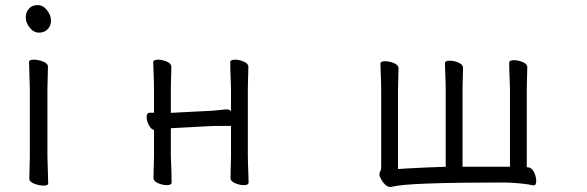

<svg xmlns="http://www.w3.org/2000/svg" viewBox="-20 -718 2303 753"><path d="M127.5 -698Q149 -698 164.5 -678Q180 -658 180 -637.5Q180 -617 167 -603.5Q154 -590 133 -590Q112 -590 96.5 -609.5Q81 -629 81 -649.5Q81 -670 93.5 -684Q106 -698 127.5 -698ZM95 -17 97 -105V-368L94 -475Q94 -484 112 -484Q130 -484 149 -476.5Q168 -469 168 -457L166 -368V-105L169 1Q169 10 151.5 10Q134 10 114.5 2.5Q95 -5 95 -17Z M886 -224H817L663 -216Q660 -216 656.5 -215.5Q653 -215 650 -215V-108Q650 -102 651 -81Q652 -60 652.5 -37Q653 -14 653 -2Q653 8 634 8Q618 8 600 0.5Q582 -7 582 -20Q582 -28 582.5 -46.5Q583 -65 583.5 -83Q584 -101 584 -108V-208Q572 -211 563.5 -228Q555 -245 555 -258Q555 -276 568 -276H584V-367Q584 -377 583.5 -398Q583 -419 582 -441Q581 -463 581 -474Q581 -484 600 -484Q616 -484 634 -476.5Q652 -469 652 -456Q652 -448 651.5 -431.5Q651 -415 650.5 -397Q650 -379 650 -367V-275Q653 -276 656.5 -276Q660 -276 662 -276L816 -284Q831 -285 845.5 -287Q860 -289 870 -289Q879 -289 886 -282V-367Q886 -377 885 -398Q884 -419 883.5 -441Q883 -463 883 -474Q883 -484 902 -484Q918 -484 936 -476.5Q954 -469 954 -456Q954 -448 953.5 -431.5Q953 -415 952.5 -397Q952 -379 952 -367V-108Q952 -102 952.5 -81Q953 -60 954 -37Q955 -14 955 -2Q955 8 936 8Q920 8 902 0.5Q884 -7 884 -20Q884 -28 884.5 -46.5Q885 -65 885.5 -83Q886 -101 886 -108Z M2071 9Q2055 5 2026.5 2Q1998 -1 1968 -2H1919Q1794 -2 1717.5 0Q1641 2 1600.5 4.5Q1560 7 1541.5 10Q1523 13 1513 15H1509Q1500 15 1490.5 6Q1481 -3 1474.5 -15Q1468 -27 1468 -34Q1468 -41 1471.5 -46.5Q1475 -52 1475 -64V-366Q1475 -376 1474.5 -395.5Q1474 -415 1473 -436Q1472 -457 1472 -468Q1472 -478 1491 -478Q1507 -478 1525 -470.5Q1543 -463 1543 -450Q1543 -438 1542 -411Q1541 -384 1541 -366V-55Q1549 -56 1578.5 -57.5Q1608 -59 1648 -61Q1688 -63 1728 -64V-368Q1728 -378 1727.5 -397.5Q1727 -417 1726 -438Q1725 -459 1725 -470Q1725 -480 1744 -480Q1760 -480 1778 -472.5Q1796 -465 1796 -452Q1796 -440 1795 -413Q1794 -386 1794 -368V-64H1980V-370Q1980 -380 1979 -399.5Q1978 -419 1977.5 -440Q1977 -461 1977 -472Q1977 -482 1996 -482Q2012 -482 2030 -474.5Q2048 -467 2048 -454Q2048 -442 2047 -415Q2046 -388 2046 -370V-62Q2053 -62 2055 -61Q2068 -58 2075.5 -40.5Q2083 -23 2083 -9Q2083 9 2073 9Z"/></svg>

Font: Moon Stars Kai T
Style: Regular
Weight: 400
Designer: GuiWonder
Version: Version 1.101